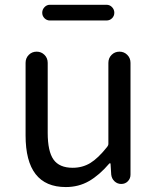

<svg xmlns="http://www.w3.org/2000/svg" viewBox="-20 -755 646 788"><path d="M250 12.7Q85 12.7 85 -199.2V-497.1Q85 -516.6 98.1 -529.8Q111.3 -543 130.4 -543Q149.4 -543 162.6 -529.8Q175.8 -516.6 175.8 -497.1V-210Q175.8 -133.8 199.7 -100.1Q223.6 -66.4 278.3 -66.4Q318.4 -66.4 350.6 -85.9Q382.8 -105.5 419.9 -152.3Q424.8 -158.2 424.8 -165V-497.1Q424.8 -516.6 438 -529.8Q451.2 -543 470.2 -543Q489.3 -543 502.4 -529.8Q515.6 -516.6 515.6 -497.1V-38.1Q515.6 -22.5 504.9 -11.2Q494.1 0 477.5 0Q461.9 0 450.2 -10.7Q438.5 -21.5 436.5 -38.1L433.6 -84Q432.6 -85 431.2 -85Q429.7 -85 428.7 -84Q387.7 -36.1 345.2 -11.7Q302.7 12.7 250 12.7ZM184.6 -670.9Q171.9 -670.9 162.6 -680.2Q153.3 -689.5 153.3 -702.6Q153.3 -715.8 162.6 -725.6Q171.9 -735.4 184.6 -735.4H417Q430.7 -735.4 439.9 -725.6Q449.2 -715.8 449.2 -702.6Q449.2 -689.5 439.9 -680.2Q430.7 -670.9 417 -670.9Z"/></svg>

Font: Gen Jyuu Gothic Regular
Style: Regular
Weight: 400
Designer: [Source Han Sans]
Ryoko NISHIZUKA  (kana & ideographs); Paul D. Hunt (Latin, Greek & Cyrillic); Wenlong ZHANG  (bopomofo
Version: Version 1.002.20150607